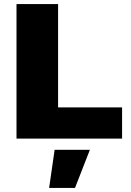

<svg xmlns="http://www.w3.org/2000/svg" viewBox="-20 -680 644 942"><path d="M579 -153V0H160H61V-660H265V-153ZM348 242H221L248 55H421Z"/></svg>

Font: Work Sans ExtraBold
Style: Regular
Weight: 800
Designer: Wei Huang
Foundry: Wei Huang
Version: Version 1.500